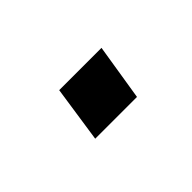

<svg xmlns="http://www.w3.org/2000/svg" viewBox="-27 -397 260 260"><g transform="rotate(-45 103.0 -267.5)"><path d="M61 -227 73 -308H154L141 -227Z"/></g></svg>

Font: Nunito Sans 10pt Condensed Light
Style: Italic
Weight: 300
Width: 3
Italic angle: -9°
Designer: Vernon Adams
Foundry: Vernon Adams
Version: Version 3.101;gftools[0.9.27]